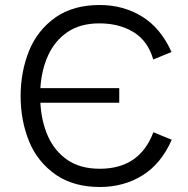

<svg xmlns="http://www.w3.org/2000/svg" viewBox="-20 -738 750 768"><path d="M379.5 10Q275.5 10 204 -38.5Q129.5 -90.5 96 -173.5Q62.5 -256.5 62.5 -353.5Q62.5 -450.5 96 -534Q129.5 -617.5 203.5 -669.5Q274.5 -718 378.5 -718Q473 -718 548 -672Q623 -626 666 -530L593 -500Q571.5 -574.5 514.2 -609.5Q457 -644.5 377.5 -644.5Q301.5 -644.5 250.8 -610.2Q200 -576 173 -517.5Q146 -459 141.5 -385.5H457V-327H141.5Q145.5 -252 172 -192.8Q198.5 -133.5 249.8 -98.2Q301 -63 379.5 -63Q538.5 -63 593.5 -209L667 -179Q624.5 -82.5 549.5 -36.2Q474.5 10 379.5 10Z"/></svg>

Font: Acari Sans
Style: Regular
Weight: 400
Designer: Alfredo Marco Pradil and Stefan Peev (font) & Cristiano Sobral (main changes)
Foundry: Alfredo Marco Pradil and Stefan Peev (font) & Cristiano Sobral (main changes)
Version: Version 1.063; ttfautohint (v1.8.3)